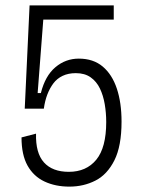

<svg xmlns="http://www.w3.org/2000/svg" viewBox="-20 -680 531 714"><path d="M238 14Q186 14 145.5 -5Q105 -24 82.5 -64Q60 -104 60 -169L114 -183Q112 -111 143.5 -76Q175 -41 236 -41Q301 -41 338 -86Q375 -131 375 -226Q375 -260 369.5 -292.5Q364 -325 351.5 -351Q339 -377 317 -392.5Q295 -408 262 -408Q234 -408 213 -398Q192 -388 178.5 -370Q165 -352 156 -328.5Q147 -305 143 -276H72L90 -660H403V-607H141L120 -334H132Q148 -398 186 -430Q224 -462 273 -462Q327 -462 362 -432.5Q397 -403 414.5 -350.5Q432 -298 432 -228Q432 -137 405.5 -84Q379 -31 335 -8.5Q291 14 238 14Z"/></svg>

Font: Bricolage Grotesque SemiCondensed ExtraLight
Style: Regular
Weight: 250
Width: 4
Designer: Mathieu Triay
Foundry: Atelier Triay
Version: Version 1.000;gftools[0.9.30]